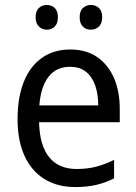

<svg xmlns="http://www.w3.org/2000/svg" viewBox="-20 -746 550 776"><path d="M264 -546Q328 -546 372.5 -515.5Q417 -485 440.5 -431Q464 -377 464 -306V-252H138Q140 -159 178.5 -111Q217 -63 290 -63Q332 -63 367.5 -72Q403 -81 441 -100V-25Q405 -7 368 1.5Q331 10 284 10Q211 10 158.5 -23Q106 -56 78.5 -117.5Q51 -179 51 -264Q51 -353 76.5 -416Q102 -479 150 -512.5Q198 -546 264 -546ZM263 -476Q208 -476 176.5 -436Q145 -396 139 -320H377Q377 -365 365 -400Q353 -435 328 -455.5Q303 -476 263 -476ZM124 -676Q124 -702 137.5 -714Q151 -726 169 -726Q188 -726 201 -714Q214 -702 214 -676Q214 -651 201 -638.5Q188 -626 169 -626Q151 -626 137.5 -638.5Q124 -651 124 -676ZM302 -676Q302 -702 315.5 -714Q329 -726 347 -726Q366 -726 379.5 -714Q393 -702 393 -676Q393 -651 379.5 -638.5Q366 -626 347 -626Q328 -626 315 -638.5Q302 -651 302 -676Z"/></svg>

Font: Noto Sans Hebrew SemiCondensed
Style: Regular
Weight: 400
Width: 4
Designer: Monotype Design Team
Foundry: Monotype Imaging Inc.
Version: Version 2.003